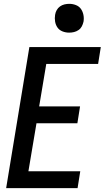

<svg xmlns="http://www.w3.org/2000/svg" viewBox="-20 -980 545 1000"><path d="M12 0 133 -735H505L491 -647H221L184 -426H397L383 -338H170L128 -88H398L384 0ZM340 -810Q322 -810 305.5 -816.5Q289 -823 279.5 -836.5Q270 -850 267 -867.5Q264 -885 267 -903Q269 -916 275.5 -927.5Q282 -939 292.5 -946.5Q303 -954 315.5 -957Q328 -960 341 -960Q359 -960 375.5 -953.5Q392 -947 401.5 -933.5Q411 -920 414.5 -902.5Q418 -885 415 -867Q412 -854 406 -842.5Q400 -831 389 -823.5Q378 -816 365.5 -813Q353 -810 340 -810Z"/></svg>

Font: Iosevka Curly Semibold
Style: Italic
Weight: 600
Italic angle: -9°
Monospace: yes
Designer: Belleve Invis
Foundry: Belleve Invis
Version: Version 22.1.2; ttfautohint (v1.8.4)